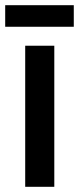

<svg xmlns="http://www.w3.org/2000/svg" viewBox="-37 -719 304 739"><path d="M172 0H60V-543H172ZM247 -699V-616H-17V-699Z"/></svg>

Font: Noto Sans ExtraCondensed SemiBold
Style: Regular
Weight: 600
Width: 2
Designer: Monotype Design Team
Foundry: Monotype Imaging Inc.
Version: Version 2.013; ttfautohint (v1.8.4.7-5d5b)